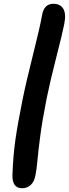

<svg xmlns="http://www.w3.org/2000/svg" viewBox="-20 -836 365 1018"><path d="M97.2 162.1Q44.4 162.1 45.9 91.8Q49.8 -12.7 61.8 -95.9Q73.7 -179.2 99.1 -305.2Q118.7 -402.3 154.8 -544.9Q190.9 -687.5 203.1 -755.9Q213.4 -815.9 263.2 -815.9Q299.8 -815.9 315.7 -789.3Q331.5 -762.7 320.8 -709Q311.5 -661.1 278.3 -531.7Q245.1 -402.3 227.1 -313Q204.1 -196.8 193.4 -115Q182.6 -33.2 178.7 12.9Q174.8 59.1 168 92.8Q161.6 127.9 142.6 145Q123.5 162.1 97.2 162.1Z"/></svg>

Font: Shantell Sans Normal
Style: Italic
Weight: 600
Italic angle: -11.31°
Designer: Stephen Nixon, Anya Danilova, Shantell Martin
Foundry: Arrow Type
Version: Version 1.006;[559af2be0]